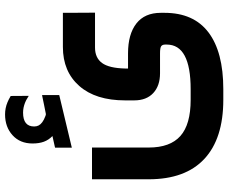

<svg xmlns="http://www.w3.org/2000/svg" viewBox="-91 -576 886 744"><g transform="rotate(-90 352.0 -204.0)"><path d="M196.8 -443.8Q181.6 -458.5 174.8 -477.1Q168 -495.6 168 -521Q168 -569.3 200 -598.4Q231.9 -627.4 280.8 -627.4Q293 -627.4 304.9 -625Q316.9 -622.6 327.9 -617.9Q338.9 -613.3 349.6 -606.9L352.1 -605.5V-602.5L352.5 -544.4V-535.6L345.2 -540Q335.4 -546.4 325.9 -550Q316.4 -553.7 306.9 -555.7Q297.4 -557.6 287.6 -557.6Q233.9 -557.6 233.9 -514.6Q233.9 -504.9 237.8 -497.3Q241.7 -489.7 250.5 -483.2Q259.3 -476.6 273.9 -471.2Q278.8 -469.2 281.7 -469.2Q282.7 -469.2 284.7 -469.7Q296.9 -472.2 319.3 -476.6Q341.8 -481 349.6 -482.9L355.5 -483.9V-478V-421.4V-417.5L351.6 -416.5L157.7 -370.1L151.9 -368.7V-374.5V-429.7V-433.6L155.8 -434.6ZM335 -162.1Q335 -276.4 390.9 -339.8Q446.8 -403.3 542 -403.3H654.8H674.3V-383.8L674.8 -298.3V-278.8H655.3H539.6Q500 -278.8 480 -251.7Q460 -224.6 458.5 -162.1V-150.9H517.1Q591.3 -150.9 632.8 -118.7Q674.3 -86.4 674.3 -23.9V-9.8Q674.3 103.5 598.4 160.9Q522.5 218.3 378.4 218.3H337.4Q187 218.3 108.2 144.8Q29.3 71.3 29.3 -70.8V-271V-290.5H48.8H132.8H152.3V-271V-70.8Q152.3 12.2 197 52Q241.7 91.8 337.4 91.8H378.4Q551.3 91.8 551.3 -1V-6.8Q551.3 -17.6 545.2 -22.2Q539.1 -26.9 517.1 -26.9H439.9Q391.6 -26.9 363.3 -53.2Q335 -79.6 335 -127Z"/></g></svg>

Font: Shabnam FD
Style: Bold-FD
Weight: 700
Foundry: DejaVu fonts team - Redesigned by Saber Rastikerdar - Based on Vazir font
Version: Version 5.0.1